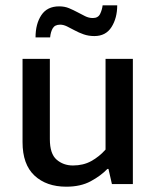

<svg xmlns="http://www.w3.org/2000/svg" viewBox="-20 -694 586 724"><path d="M378 -472H481V0H402L389 -57H385Q360 -31 322 -10.5Q284 10 230 10Q155 10 110 -32Q65 -74 65 -158V-472H168V-169Q168 -114 193.5 -92Q219 -70 255 -70Q294 -70 324 -86.5Q354 -103 378 -130ZM114 -553Q114 -604 136 -637Q158 -670 203 -670Q224 -670 240.5 -663Q257 -656 272 -648Q287 -640 301 -633Q315 -626 330 -626Q350 -626 357.5 -641.5Q365 -657 367 -674H422Q422 -626 400.5 -592Q379 -558 336 -558Q314 -558 295.5 -564.5Q277 -571 261.5 -579.5Q246 -588 232.5 -594.5Q219 -601 207 -601Q187 -601 179 -587.5Q171 -574 169 -553Z"/></svg>

Font: Mukta Vaani Medium
Style: Regular
Weight: 500
Designer: Noopur Datye, Girish Dalvi, Yashodeep Gholap, Pallavi Karambelkar
Foundry: Ek Type
Version: Version 2.538;PS 1.000;hotconv 16.6.51;makeotf.lib2.5.65220;